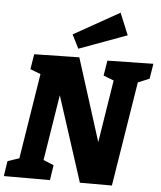

<svg xmlns="http://www.w3.org/2000/svg" viewBox="-69 -1033 914 1087"><g transform="rotate(5 388.0 -489.5)"><path d="M521 -702 782 -707 768 -621 686 -587 706 -611 608 0H426L257 -523H276L207 -91L198 -115L269 -86L256 0H-6L7 -86L91 -114L70 -91L153 -611L169 -586L91 -616L105 -702L361 -707L523 -196H503L569 -612L585 -586L507 -616ZM351 -755 312 -833 572 -979 623 -855Z"/></g></svg>

Font: Bitter Thin ExtraBold
Style: Italic
Weight: 800
Italic angle: -9°
Version: Version 2.002